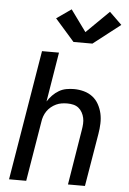

<svg xmlns="http://www.w3.org/2000/svg" viewBox="-64 -1035 727 1081"><g transform="rotate(5 300.0 -494.5)"><path d="M29 0 151 -735H247L201 -455Q213 -474 229 -490.5Q245 -507 264.5 -518.5Q284 -530 306 -534Q328 -538 349 -538Q378 -538 405.5 -530.5Q433 -523 454.5 -506.5Q476 -490 489.5 -465.5Q503 -441 509 -414Q515 -387 514 -357.5Q513 -328 508 -299L458 0H362L413 -313Q416 -330 417 -347.5Q418 -365 414.5 -381Q411 -397 403 -411.5Q395 -426 382.5 -436Q370 -446 353.5 -450Q337 -454 319 -454Q303 -454 287 -451.5Q271 -449 256 -442Q241 -435 227.5 -424Q214 -413 204.5 -399Q195 -385 189.5 -369.5Q184 -354 182 -338L126 0ZM323 -802 214 -926 297 -984 385 -863 513 -989 583 -921 430 -802Z"/></g></svg>

Font: Iosevka Curly MdExObl
Style: Regular
Weight: 500
Width: 7
Italic angle: -9°
Monospace: yes
Designer: Belleve Invis
Foundry: Belleve Invis
Version: Version 11.1.0; ttfautohint (v1.8.3)